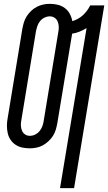

<svg xmlns="http://www.w3.org/2000/svg" viewBox="-20 -763 562 998"><path d="M292 215 430 -617Q412 -606 393.5 -598.5Q375 -591 355 -588L278 -123Q275 -106 270 -89Q265 -72 255.5 -57Q246 -42 232 -29Q218 -16 202.5 -7.5Q187 1 169.5 4.5Q152 8 135 8Q115 8 96 4Q77 0 61 -10.5Q45 -21 34.5 -37Q24 -53 20 -71.5Q16 -90 16 -110Q16 -130 20 -150L96 -612Q99 -629 104 -646Q109 -663 118.5 -678Q128 -693 141.5 -706Q155 -719 171.5 -727.5Q188 -736 205 -739.5Q222 -743 239 -743Q261 -743 281 -738Q301 -733 317 -721Q333 -709 342.5 -691.5Q352 -674 356 -653Q370 -657 384.5 -665Q399 -673 411 -684Q423 -695 432.5 -708Q442 -721 449 -735H522L365 215ZM135 -57Q149 -57 162.5 -63.5Q176 -70 185.5 -81.5Q195 -93 200 -106.5Q205 -120 207 -134L283 -596Q286 -610 285.5 -624Q285 -638 280 -650.5Q275 -663 264 -670.5Q253 -678 239 -678Q225 -678 211.5 -671.5Q198 -665 188.5 -653.5Q179 -642 174.5 -628.5Q170 -615 167 -601L91 -139Q88 -125 88.5 -111Q89 -97 94 -84.5Q99 -72 110 -64.5Q121 -57 135 -57Z"/></svg>

Font: Iosevka
Style: Italic
Weight: 400
Italic angle: -9°
Monospace: yes
Designer: Belleve Invis
Foundry: Belleve Invis
Version: Version 32.5.0; ttfautohint (v1.8.4)